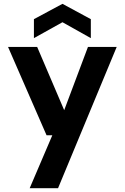

<svg xmlns="http://www.w3.org/2000/svg" viewBox="-20 -762 651 1002"><path d="M135 220 253 -56H223L22 -517H174L315 -187L439 -517H589L283 220ZM157 -563V-662L306 -742L454 -662V-563L306 -646Z"/></svg>

Font: DM Sans 11pt ExtraBold
Style: Regular
Weight: 800
Version: Version 4.004;gftools[0.9.30]